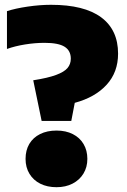

<svg xmlns="http://www.w3.org/2000/svg" viewBox="-20 -770 530 800"><path d="M118.5 -435.5Q179.5 -445 213.8 -457.8Q248 -470.5 261.5 -486.8Q275 -503 275 -525.5Q275 -559 249.2 -575.2Q223.5 -591.5 165.5 -591.5Q126.5 -591.5 84.5 -584.8Q42.5 -578 9 -566V-723.5Q44 -735 95.2 -742.5Q146.5 -750 192.5 -750Q331 -750 401.5 -697.8Q472 -645.5 472 -546.5Q472 -469 424.2 -416.8Q376.5 -364.5 291.5 -341.5L277 -266H153.5ZM86.5 -108Q86.5 -144 102.2 -170.5Q118 -197 147.2 -211.5Q176.5 -226 215.5 -226Q254.5 -226 283.5 -211.2Q312.5 -196.5 328.2 -169.8Q344 -143 344 -108Q344 -73.5 327.8 -46.8Q311.5 -20 282.5 -5Q253.5 10 215.5 10Q177 10 148 -4.5Q119 -19 102.8 -45.8Q86.5 -72.5 86.5 -108Z"/></svg>

Font: Encode Sans Semi Condensed Black
Style: Regular
Weight: 900
Width: 4
Designer: Multiple Designers
Foundry: Impallari Type
Version: Version 2.000